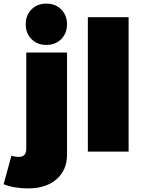

<svg xmlns="http://www.w3.org/2000/svg" viewBox="-85 -837 790 1060"><path d="M-22 23Q-13 25 -3.5 27Q6 29 16 29Q60 31 60 -17V-547H285V17Q285 103 226 153.5Q167 204 68 203Q-7 203 -65 180ZM171 -817Q221 -817 253 -785Q285 -753 285 -703Q285 -653 253 -621Q221 -589 171 -589Q121 -589 89 -621Q57 -653 57 -703Q57 -753 89 -785Q121 -817 171 -817Z M400 -742H625V0H400Z"/></svg>

Font: Alexandria Black
Style: Regular
Weight: 900
Designer: Mohamed Gaber
Foundry: Kief Type Foundry
Version: Version 5.100